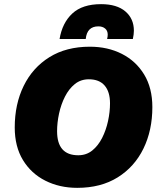

<svg xmlns="http://www.w3.org/2000/svg" viewBox="-20 -895 768 925"><path d="M352 10Q267 10 198.5 -24.5Q130 -59 90.5 -124Q51 -189 51 -281Q51 -393 94 -481Q137 -569 218 -619.5Q299 -670 413 -670Q499 -670 567 -635.5Q635 -601 674.5 -536Q714 -471 714 -379Q714 -267 671 -179Q628 -91 547 -40.5Q466 10 352 10ZM357 -147Q396 -147 424.5 -170Q453 -193 472 -230.5Q491 -268 500.5 -312Q510 -356 510 -397Q510 -453 484 -483Q458 -513 408 -513Q369 -513 340.5 -490Q312 -467 293 -429.5Q274 -392 264.5 -348Q255 -304 255 -263Q255 -147 357 -147ZM267 -707Q280 -785 328.5 -830Q377 -875 467 -875Q543 -875 584 -840Q625 -805 625 -747Q625 -730 620 -707H496Q499 -719 499 -728Q499 -747 486.5 -757.5Q474 -768 454 -768Q399 -768 393 -707Z"/></svg>

Font: Work Sans ExtraBold
Style: Italic
Weight: 800
Italic angle: -13°
Designer: Wei Huang
Foundry: Wei Huang
Version: Version 2.012; ttfautohint (v1.8.3)